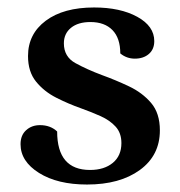

<svg xmlns="http://www.w3.org/2000/svg" viewBox="-20 -482 483 514"><path d="M213 12Q134 12 84.5 -19Q35 -50 35 -96Q35 -120 50 -133.5Q65 -147 87 -147Q115 -147 133 -130Q133 -27 221 -27Q259 -27 282 -46Q305 -65 305 -99Q305 -126 289.5 -143Q274 -160 249.5 -171Q225 -182 197 -192Q163 -204 130.5 -220.5Q98 -237 76.5 -263.5Q55 -290 55 -332Q55 -391 102.5 -426.5Q150 -462 232 -462Q302 -462 347.5 -437Q393 -412 393 -372Q393 -350 378.5 -337.5Q364 -325 341 -325Q319 -325 302 -339Q302 -380 281 -401.5Q260 -423 222 -423Q189 -423 170 -407.5Q151 -392 151 -366Q151 -330 182 -313Q213 -296 253 -281Q289 -268 325 -251Q361 -234 384.5 -206.5Q408 -179 408 -133Q408 -66 354.5 -27Q301 12 213 12Z"/></svg>

Font: Petrona SemiBold
Style: Regular
Weight: 600
Designer: Ringo R. Seeber
Foundry: Ringo R. Seeber
Version: Version 2.001; ttfautohint (v1.8.3)